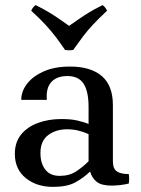

<svg xmlns="http://www.w3.org/2000/svg" viewBox="-20 -715 550 750"><path d="M187 15Q123 15 80.5 -19.5Q38 -54 38 -114Q38 -159 62 -189Q86 -219 127.5 -234.5Q169 -250 220 -250Q258 -250 283 -244Q308 -238 326 -231V-191Q285 -210 242 -210Q199 -210 168.5 -187.5Q138 -165 138 -117Q138 -77 157 -52.5Q176 -28 213 -28Q251 -28 277.5 -45.5Q304 -63 326 -85L332 -45Q306 -20 274 -2.5Q242 15 187 15ZM421 -304V-85Q421 -56 436.5 -45.5Q452 -35 483 -35Q486 -17 483 2Q467 6 448.5 8Q430 10 416 10Q376 10 357.5 -5Q339 -20 332 -45L326 -85V-297Q326 -358 306.5 -388Q287 -418 243 -418Q202 -418 180.5 -394.5Q159 -371 163 -325H63Q63 -358 85.5 -387.5Q108 -417 150.5 -436Q193 -455 254 -455Q334 -455 377.5 -418Q421 -381 421 -304ZM381 -695Q393 -686 398 -673Q364 -641 342.5 -618Q321 -595 304.5 -573Q288 -551 266 -520Q250 -517 234 -520Q213 -551 196 -573Q179 -595 158 -618Q137 -641 102 -673Q107 -686 119 -695Q150 -680 172 -666.5Q194 -653 212 -640.5Q230 -628 250 -614Q270 -628 288 -640.5Q306 -653 328 -666.5Q350 -680 381 -695Z"/></svg>

Font: Poltawski Nowy
Style: Regular
Weight: 400
Designer: Adam Pótawski, Mateusz Machalski, Borys Kosmynka, Ania Wieluska
Foundry: Capitalics.wtf
Version: Version 1.001;gftools[0.9.25]